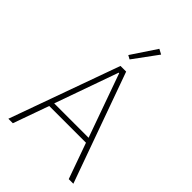

<svg xmlns="http://www.w3.org/2000/svg" viewBox="-270 -1042 1149 1149"><g transform="rotate(45 305.0 -467.5)"><path d="M541 0 460 -227H149L68 0H30L281 -698H329L580 0ZM306 -662H302L159 -259H450ZM292 -764 268 -777 373 -935 405 -918Z"/></g></svg>

Font: Plexus Sans ExtraLight
Style: Regular
Weight: 250
Version: Version 2.001;PS 002.001;hotconv 1.0.70;makeotf.lib2.5.58329